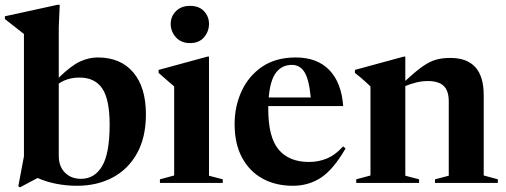

<svg xmlns="http://www.w3.org/2000/svg" viewBox="-32 -764 2114 802"><path d="M289.5 12Q247 12 205.5 4.2Q164 -3.5 125 -20.5L51.5 18.5L44.5 14L68 -111V-622Q58 -629.5 38 -645.5Q18 -661.5 -11.5 -684.5V-696L208.5 -744H217.5L213.5 -650.5V-439.5Q266 -490.5 302.8 -507.2Q339.5 -524 376.5 -524Q471.5 -524 524.5 -461.8Q577.5 -399.5 577.5 -286.5Q577.5 -190.5 540.5 -123.8Q503.5 -57 438.5 -22.5Q373.5 12 289.5 12ZM213.5 -112.5Q213.5 -69 239.2 -43Q265 -17 306.5 -17Q363 -17 394.5 -70Q426 -123 426 -243Q426 -348.5 395.2 -394.2Q364.5 -440 300 -440Q276.5 -440 255.2 -434.2Q234 -428.5 213.5 -415Z M762 -584Q724.5 -584 702.8 -608.2Q681 -632.5 681 -664.5Q681 -695 702.8 -717.2Q724.5 -739.5 762 -739.5Q799.5 -739.5 820.2 -717.2Q841 -695 841 -664.5Q841 -632.5 820.2 -608.2Q799.5 -584 762 -584ZM841 -527.5V-30L898.5 -15V0H636V-15L695.5 -31V-403Q687 -410.5 670.2 -424.8Q653.5 -439 630.5 -459.5V-472L834.5 -527.5Z M1203.5 -524Q1293 -524 1343.8 -471.2Q1394.5 -418.5 1401.5 -321H1088.5Q1088.5 -315.5 1088.5 -309.5Q1088.5 -190.5 1132 -139Q1175.5 -87.5 1258.5 -87.5Q1299.5 -87.5 1334.8 -102.5Q1370 -117.5 1401 -152.5L1411.5 -144Q1361 -56.5 1309.2 -22.2Q1257.5 12 1191 12Q1119.5 12 1064.8 -18Q1010 -48 979 -105.8Q948 -163.5 948 -246Q948 -320.5 977.5 -384Q1007 -447.5 1063.8 -485.8Q1120.5 -524 1203.5 -524ZM1187 -493Q1146 -493 1121.2 -461Q1096.5 -429 1090.5 -357H1266Q1259 -432 1240 -462.5Q1221 -493 1187 -493Z M1785 -15 1842.5 -30V-341Q1842.5 -385 1821.2 -405.2Q1800 -425.5 1755.5 -425.5Q1730.5 -425.5 1706.5 -419.5Q1682.5 -413.5 1661 -404.5V-30L1718.5 -15V0H1456V-15L1515.5 -31V-403Q1507 -411 1491.8 -425Q1476.5 -439 1450.5 -459.5V-472L1654.5 -527.5H1661V-426Q1705.5 -467.5 1735.5 -488Q1765.5 -508.5 1791.2 -515.2Q1817 -522 1849 -522Q1988.5 -522 1988.5 -367V-31L2047.5 -15V0H1785Z"/></svg>

Font: Newsreader 72pt SemiBold
Style: Regular
Weight: 600
Designer: Hugues Gentile
Foundry: Production Type
Version: Version 1.003; ttfautohint (v1.8.3)